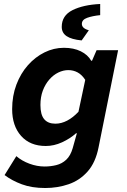

<svg xmlns="http://www.w3.org/2000/svg" viewBox="-20 -748 640 964"><path d="M207 196Q140 196 90 177.5Q40 159 3 131L62 36Q90 60 128 74Q166 88 204 88Q234 88 262.5 81Q291 74 312.5 54Q334 34 345 -4L366 -79H362Q332 -52 291.5 -33.5Q251 -15 210 -15Q131 -15 86 -65.5Q41 -116 41 -200Q41 -267 62.5 -323.5Q84 -380 120.5 -421Q157 -462 203.5 -485Q250 -508 301 -508Q350 -508 385.5 -490.5Q421 -473 438 -443H442L465 -496H573L475 -9Q460 68 420 113Q380 158 324.5 177Q269 196 207 196ZM258 -127Q288 -127 317.5 -142.5Q347 -158 374 -187L408 -347Q391 -373 369.5 -384.5Q348 -396 323 -396Q298 -396 273 -384Q248 -372 227.5 -348.5Q207 -325 195 -293Q183 -261 183 -221Q183 -172 202 -149.5Q221 -127 258 -127ZM390 -545Q339 -550 314.5 -566.5Q290 -583 290 -613Q290 -670 344 -697Q398 -724 483 -728V-672Q444 -668 417.5 -658.5Q391 -649 391 -628Q391 -617 399.5 -609Q408 -601 426 -596Z"/></svg>

Font: Source Code Pro ExtraLight
Style: Bold Italic
Weight: 700
Italic angle: -11°
Monospace: yes
Version: Version 1.016;hotconv 1.0.116;makeotfexe 2.5.65601